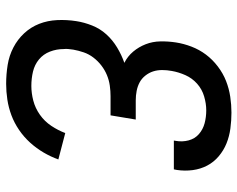

<svg xmlns="http://www.w3.org/2000/svg" viewBox="-96 -688 791 640"><g transform="rotate(90 300.0 -367.5)"><path d="M259 8Q227 8 196 3Q165 -2 138 -16Q111 -30 90.5 -52Q70 -74 59 -102Q48 -130 46.5 -162Q45 -194 50 -226Q54 -252 64.5 -278.5Q75 -305 94 -326Q113 -347 138 -362Q163 -377 189 -386Q167 -397 151.5 -415.5Q136 -434 127 -457Q118 -480 117.5 -506Q117 -532 121 -558Q125 -584 135 -610Q145 -636 161.5 -658Q178 -680 201 -697.5Q224 -715 249.5 -725Q275 -735 302 -739Q329 -743 355 -743Q381 -743 407.5 -739.5Q434 -736 457.5 -726.5Q481 -717 500.5 -700.5Q520 -684 531.5 -662Q543 -640 546.5 -614Q550 -588 546 -561L544 -551H448L449 -557Q453 -579 447.5 -600Q442 -621 426.5 -634.5Q411 -648 390.5 -653.5Q370 -659 347 -659Q325 -659 301 -652Q277 -645 258.5 -628.5Q240 -612 230 -589.5Q220 -567 216 -544Q213 -528 213 -512Q213 -496 217.5 -482Q222 -468 231.5 -456Q241 -444 254 -437Q267 -430 282.5 -427Q298 -424 314 -424H378L364 -340H300Q283 -340 265 -337.5Q247 -335 230 -328Q213 -321 198 -309.5Q183 -298 171.5 -283Q160 -268 154 -250.5Q148 -233 145 -216Q144 -208 143 -200Q142 -192 143 -184Q143 -160 151.5 -138Q160 -116 177.5 -101.5Q195 -87 218 -81.5Q241 -76 266 -76Q290 -76 315 -82.5Q340 -89 362 -104.5Q384 -120 399 -142.5Q414 -165 423 -189L511 -166Q502 -141 488 -117Q474 -93 455 -72Q436 -51 412.5 -35Q389 -19 363.5 -9.5Q338 0 311.5 4Q285 8 259 8Z"/></g></svg>

Font: Iosevka Aile Medium
Style: Italic
Weight: 500
Italic angle: -9°
Designer: Belleve Invis
Foundry: Belleve Invis
Version: Version 31.1.0; ttfautohint (v1.8.4)